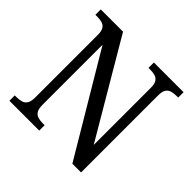

<svg xmlns="http://www.w3.org/2000/svg" viewBox="-177 -887 1061 1061"><g transform="rotate(45 353.0 -357.0)"><path d="M34 0V-42H47Q69 -42 86 -47Q103 -52 112.5 -67.5Q122 -83 122 -114V-604Q122 -634 112 -648.5Q102 -663 85.5 -667.5Q69 -672 48 -672H34V-714H208L536 -157V-604Q536 -634 526 -648.5Q516 -663 499.5 -667.5Q483 -672 463 -672H449V-714H681V-672H668Q647 -672 630 -667Q613 -662 603.5 -647Q594 -632 594 -600V0H526L179 -583V-114Q179 -83 188.5 -67.5Q198 -52 215 -47Q232 -42 253 -42H267V0Z"/></g></svg>

Font: Noto Serif SemiCondensed
Style: Regular
Weight: 400
Width: 4
Designer: Monotype Design Team
Foundry: Monotype Imaging Inc.
Version: Version 2.013